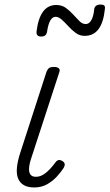

<svg xmlns="http://www.w3.org/2000/svg" viewBox="-20 -810 483 846"><path d="M131 16Q103 16 85.5 6Q68 -4 60 -23Q52 -42 54.5 -70Q57 -98 68 -133L185 -494Q190 -506 196.5 -510.5Q203 -515 217 -515Q232 -515 238.5 -509.5Q245 -504 242 -494L118 -114Q109 -87 108 -68.5Q107 -50 114.5 -40.5Q122 -31 138 -31Q155 -31 170.5 -40.5Q186 -50 200 -65Q214 -80 224 -94Q228 -101 235.5 -104Q243 -107 254 -101Q264 -95 265 -87.5Q266 -80 261 -71Q249 -52 230 -31.5Q211 -11 186.5 2.5Q162 16 131 16ZM353 -652Q331 -652 313.5 -665Q296 -678 281 -694.5Q266 -711 252 -723.5Q238 -736 225 -736Q211 -736 201.5 -719.5Q192 -703 187 -668Q185 -659 179 -654Q173 -649 161 -649Q139 -649 141 -671Q148 -729 169.5 -758.5Q191 -788 228 -788Q253 -788 270.5 -775Q288 -762 302.5 -746Q317 -730 330 -717Q343 -704 358 -704Q372 -704 382 -720.5Q392 -737 395 -769Q398 -790 423 -790Q435 -790 439.5 -785.5Q444 -781 442 -769Q436 -711 414 -681.5Q392 -652 353 -652Z"/></svg>

Font: Playwrite CO ExtraLight
Style: Regular
Weight: 250
Version: Version 1.002